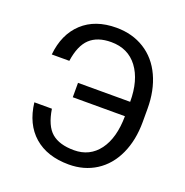

<svg xmlns="http://www.w3.org/2000/svg" viewBox="-130 -840 934 968"><g transform="rotate(20 337.0 -356.0)"><path d="M166 -225.6Q179.7 -137.7 221.4 -102.3Q263.2 -66.9 341.3 -66.9Q425.8 -66.9 474.9 -132.8Q523.9 -198.7 524.9 -315.9H245.1V-393.1H524.9Q524.9 -508.8 474.4 -576.2Q423.8 -643.6 333 -643.6Q259.8 -643.6 219 -605.5Q178.2 -567.4 166 -482.4H71.8Q83 -594.2 151.4 -657.5Q219.7 -720.7 333 -720.7Q418.9 -720.7 484.1 -679.9Q549.3 -639.2 584.2 -563.7Q619.1 -488.3 619.1 -390.1V-319.3Q619.1 -221.2 584.5 -146Q549.8 -70.8 486.6 -30.5Q423.3 9.8 341.3 9.8Q225.1 9.8 155 -51.5Q85 -112.8 71.8 -225.6Z"/></g></svg>

Font: Roboto-o
Style: o-Regular
Weight: 400
Designer: Google
Version: Version 2.134; 2016; ttfautohint (v1.6)